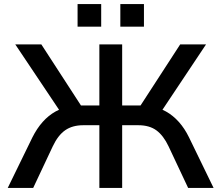

<svg xmlns="http://www.w3.org/2000/svg" viewBox="-20 -923 1087 943"><path d="M18 0 139 -248Q161 -292 189.5 -324Q218 -356 253 -375.5Q288 -395 330 -400L282 -366L55 -705H183L390 -386L367 -405H468V-705H580V-405H682L658 -386L865 -705H992L766 -366L719 -400Q760 -395 795 -375.5Q830 -356 858.5 -324Q887 -292 908 -249L1029 0H904L808 -204Q783 -257 748.5 -282.5Q714 -308 659 -308H580V0H468V-308H389Q336 -308 300.5 -283.5Q265 -259 239 -204L143 0ZM571 -792V-903H687V-792ZM361 -792V-903H477V-792Z"/></svg>

Font: Nunito Sans 7pt SemiBold
Style: Regular
Weight: 600
Designer: Vernon Adams
Foundry: Vernon Adams
Version: Version 3.101;gftools[0.9.27]